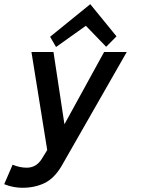

<svg xmlns="http://www.w3.org/2000/svg" viewBox="-105 -703 671 915"><path d="M499 -455.1 188 88.9Q152.8 147.9 106.4 169.9Q60.1 191.9 2 191.9Q-18.1 191.9 -40 188Q-62 184.1 -85 174.8L-44.9 82Q-25.9 89.8 -9 93Q7.8 96.2 22 96.2Q66.9 96.2 92.8 56.2L120.1 12.2L44.9 -455.1H149.9L202.1 -110.8L391.1 -455.1ZM450.2 -529.8 400.9 -480 304.2 -580.1 162.1 -479 133.8 -527.8 325.2 -683.1Z"/></svg>

Font: Anonymous Pro
Style: Bold Italic
Weight: 700
Italic angle: -12°
Monospace: yes
Designer: Mark Simonson
Version: Version 1.003